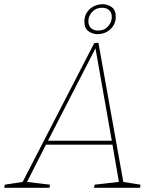

<svg xmlns="http://www.w3.org/2000/svg" viewBox="-55 -897 737 917"><path d="M535 -22 528 -29 616 -15 614 0H394L397 -15L519 -29L514 -22L481 -213L488 -206H158L168 -213L71 -22L67 -29L184 -15L181 0H-35L-32 -15L59 -29L50 -22L395 -691L415 -693ZM171 -219 167 -225H485L480 -219L400 -672H404ZM411 -734Q387 -734 367.5 -748Q348 -762 348 -794Q348 -820 360.5 -838.5Q373 -857 393 -867Q413 -877 435 -877Q459 -877 478.5 -863Q498 -849 498 -817Q498 -792 485.5 -773Q473 -754 453.5 -744Q434 -734 411 -734ZM414 -751Q443 -751 461 -771Q479 -791 479 -816Q479 -836 466.5 -848Q454 -860 432 -860Q404 -860 385.5 -840.5Q367 -821 367 -795Q367 -775 379.5 -763Q392 -751 414 -751Z"/></svg>

Font: Bitter Thin Thin
Style: Italic
Weight: 250
Italic angle: -9°
Version: Version 2.002